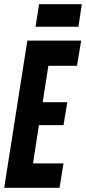

<svg xmlns="http://www.w3.org/2000/svg" viewBox="-35 -893 409 913"><path d="M-15 0 95 -700H351L331 -580H195L168 -407H285L267 -298H150L122 -116H267L248 0ZM134 -766 151 -873H354L338 -766Z"/></svg>

Font: Georama ExtraCondensed
Style: Bold Italic
Weight: 700
Width: 2
Italic angle: -9°
Designer: Jean-Baptiste Levee
Foundry: Production Type
Version: Version 1.000